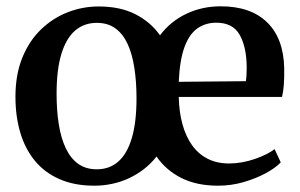

<svg xmlns="http://www.w3.org/2000/svg" viewBox="-20 -578 950 609"><path d="M279.5 11Q216 11 168.8 -9.8Q121.5 -30.5 90.5 -68.2Q59.5 -106 44.2 -157.8Q29 -209.5 29 -271Q29 -341.5 50.8 -395Q72.5 -448.5 110.2 -484.8Q148 -521 195 -539.2Q242 -557.5 293 -557.5Q361 -557.5 409.2 -533Q457.5 -508.5 487.5 -466Q521 -510.5 571 -534.2Q621 -558 680 -558Q775 -558 827.2 -507.2Q879.5 -456.5 881.5 -361.5Q882 -330.5 880.2 -308.5Q878.5 -286.5 874.5 -270.5H547Q548 -223.5 558.5 -184.8Q569 -146 588.8 -118Q608.5 -90 638 -74.8Q667.5 -59.5 706.5 -59.5Q746.5 -59.5 787.5 -73.5Q828.5 -87.5 851 -105L870.5 -63Q853.5 -45 822.2 -28.2Q791 -11.5 752 -0.2Q713 11 671.5 11Q604 11 555.2 -13.5Q506.5 -38 476.5 -81.5Q458.5 -58.5 436 -41.2Q413.5 -24 388 -12.2Q362.5 -0.5 335 5.2Q307.5 11 279.5 11ZM159.5 -280.5Q159.5 -227.5 166.5 -183.5Q173.5 -139.5 188.8 -107.5Q204 -75.5 228.2 -58.2Q252.5 -41 287 -41Q327.5 -41 355.5 -65.8Q383.5 -90.5 398.2 -140.5Q413 -190.5 413 -266.5Q413 -318.5 406.2 -362.5Q399.5 -406.5 384.8 -438.5Q370 -470.5 346 -488Q322 -505.5 287 -505.5Q246.5 -505.5 218 -480.8Q189.5 -456 174.5 -406.2Q159.5 -356.5 159.5 -280.5ZM547 -318.5 760 -320.5Q761.5 -331.5 762 -344.2Q762.5 -357 762.5 -365Q762 -429 740.2 -467.5Q718.5 -506 666 -506Q632 -506 606.2 -488Q580.5 -470 565.2 -428.8Q550 -387.5 547 -318.5Z"/></svg>

Font: Merriweather 48pt SemiBold
Style: Regular
Weight: 600
Version: Version 2.100